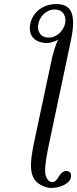

<svg xmlns="http://www.w3.org/2000/svg" viewBox="-20 -718 382 950"><path d="M130 -601C118 -545 149 -505 215 -505C229 -505 254 -514 267 -521C256 -499 243 -455 237 -429L155 -44C134 56 118 133 157 178C176 199 212 212 231 212C286 212 326 185 330 163C337 134 320 128 307 128C290 128 278 144 270 157C262 170 253 183 240 183C227 183 215 175 209 157C201 141 198 110 224 -13L330 -514C361 -658 328 -698 257 -698C197 -698 143 -661 130 -601ZM302 -601C294 -566 262 -532 221 -532C179 -532 162 -565 170 -601C177 -636 208 -671 251 -671C296 -671 309 -633 302 -601Z"/></svg>

Font: Libertinus Sans
Style: Italic
Weight: 400
Italic angle: -12°
Designer: Philipp H. Poll, Khaled Hosny
Foundry: Caleb Maclennan
Version: Version 7.050;RELEASE